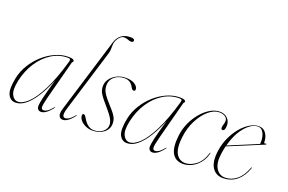

<svg xmlns="http://www.w3.org/2000/svg" viewBox="-93 -1046 2078 1383"><g transform="rotate(20 946.0 -354.5)"><path d="M295.5 -106.5Q280 -46 281.2 -27.8Q282.5 -9.5 300 -9.5Q311.5 -9.5 326.8 -19Q342 -28.5 365.5 -56.5Q368 -60 370 -58.5Q371.5 -57 369 -54Q345 -22 324 -7.2Q303 7.5 285 7.5Q272 7.5 263 -0.8Q254 -9 254 -27.5Q254 -47 265.2 -94.8Q276.5 -142.5 304.5 -239.5Q275 -167.5 240.5 -111.8Q206 -56 167.8 -24.2Q129.5 7.5 89.5 7.5Q50 7.5 31.5 -30.8Q13 -69 31.5 -159Q43 -214.5 73.5 -264Q104 -313.5 146.8 -351.5Q189.5 -389.5 238.8 -411.2Q288 -433 337 -433Q364 -433 373 -427.5Q382 -422 382 -416.5Q382 -412 378 -408.5Q374 -405 373 -401ZM55 -147.5Q39 -73.5 56.2 -39Q73.5 -4.5 104 -4.5Q139.5 -4.5 182 -45.5Q224.5 -86.5 268.5 -174Q312.5 -261.5 352.5 -401Q356.5 -414 353 -419.8Q349.5 -425.5 335 -425.5Q269.5 -425.5 212.2 -389.8Q155 -354 114 -291.5Q73 -229 55 -147.5Z M710.5 -719Q727.5 -719 733.8 -714.5Q740 -710 740 -703.5Q740 -690 722.5 -690Q710 -690 696.5 -696Q683 -702 665.5 -702Q652 -702 638.2 -689.8Q624.5 -677.5 615.5 -659.2Q606.5 -641 606.5 -623Q606.5 -603 605.2 -585.8Q604 -568.5 599.5 -554L457.5 -90.5Q442.5 -42 446.2 -25.8Q450 -9.5 465.5 -9.5Q477 -9.5 493 -19Q509 -28.5 532.5 -56.5Q535 -60 537 -58.5Q538.5 -57 536 -54Q512 -22 491 -7.2Q470 7.5 452 7.5Q431.5 7.5 422.8 -10.2Q414 -28 426 -67.5L601 -640Q612.5 -676.5 639 -697.8Q665.5 -719 710.5 -719Z M686.5 1.5Q728 1.5 755.2 -19.5Q782.5 -40.5 782.5 -73Q782.5 -93.5 768.5 -119.2Q754.5 -145 711 -194.5Q682.5 -227 667.5 -247.5Q652.5 -268 647 -284.2Q641.5 -300.5 641.5 -319.5Q641.5 -350.5 660.2 -376Q679 -401.5 710 -417Q741 -432.5 777.5 -432.5Q823.5 -432.5 848 -415.2Q872.5 -398 872.5 -377.5Q872.5 -364.5 859.5 -364.5Q854.5 -364.5 850.2 -368Q846 -371.5 840.5 -381Q817 -426.5 771.5 -426.5Q725 -426.5 694.2 -401Q663.5 -375.5 663.5 -335.5Q663.5 -318.5 667.8 -302.5Q672 -286.5 687.2 -264.8Q702.5 -243 734.5 -207.5Q761 -179 775.2 -159.8Q789.5 -140.5 795 -124.8Q800.5 -109 800.5 -90.5Q800.5 -46.5 765.8 -19.5Q731 7.5 679 7.5Q651 7.5 626.2 -3.8Q601.5 -15 586.5 -32.8Q571.5 -50.5 571.5 -69.5Q571.5 -82.5 581.5 -82.5Q585.5 -82.5 590.8 -78.2Q596 -74 602.5 -62.5Q622.5 -27.5 643.8 -13Q665 1.5 686.5 1.5Z M1150 -106.5Q1134.5 -46 1135.8 -27.8Q1137 -9.5 1154.5 -9.5Q1166 -9.5 1181.2 -19Q1196.5 -28.5 1220 -56.5Q1222.5 -60 1224.5 -58.5Q1226 -57 1223.5 -54Q1199.5 -22 1178.5 -7.2Q1157.5 7.5 1139.5 7.5Q1126.5 7.5 1117.5 -0.8Q1108.5 -9 1108.5 -27.5Q1108.5 -47 1119.8 -94.8Q1131 -142.5 1159 -239.5Q1129.5 -167.5 1095 -111.8Q1060.5 -56 1022.2 -24.2Q984 7.5 944 7.5Q904.5 7.5 886 -30.8Q867.5 -69 886 -159Q897.5 -214.5 928 -264Q958.5 -313.5 1001.2 -351.5Q1044 -389.5 1093.2 -411.2Q1142.5 -433 1191.5 -433Q1218.5 -433 1227.5 -427.5Q1236.5 -422 1236.5 -416.5Q1236.5 -412 1232.5 -408.5Q1228.5 -405 1227.5 -401ZM909.5 -147.5Q893.5 -73.5 910.8 -39Q928 -4.5 958.5 -4.5Q994 -4.5 1036.5 -45.5Q1079 -86.5 1123 -174Q1167 -261.5 1207 -401Q1211 -414 1207.5 -419.8Q1204 -425.5 1189.5 -425.5Q1124 -425.5 1066.8 -389.8Q1009.5 -354 968.5 -291.5Q927.5 -229 909.5 -147.5Z M1495 -429Q1455.5 -429 1415 -395Q1374.5 -361 1344 -302.2Q1313.5 -243.5 1304.5 -170Q1294 -84 1317.5 -42.5Q1341 -1 1388.5 -1Q1427 -1 1468 -31.5Q1509 -62 1529.5 -128Q1531.5 -133.5 1533 -133.5Q1536 -133.5 1534.5 -128Q1523 -82.5 1497.2 -51.8Q1471.5 -21 1439 -5.5Q1406.5 10 1375 10Q1317.5 10 1291.5 -34.2Q1265.5 -78.5 1276.5 -170.5Q1282.5 -223 1304 -270.5Q1325.5 -318 1357 -355Q1388.5 -392 1424.8 -413.5Q1461 -435 1497 -435Q1534 -435 1556.2 -413.2Q1578.5 -391.5 1578.5 -359Q1578.5 -317 1559.5 -317Q1548 -317 1548 -331Q1548 -343 1553 -357.8Q1558 -372.5 1558 -386Q1558 -405 1541 -417Q1524 -429 1495 -429Z M1850.5 -130Q1829 -66 1785.2 -29.2Q1741.5 7.5 1679 7.5Q1624.5 7.5 1596.5 -36.5Q1568.5 -80.5 1580.5 -165.5Q1588 -219.5 1609.8 -267.5Q1631.5 -315.5 1662.5 -352.8Q1693.5 -390 1728.8 -411.2Q1764 -432.5 1798.5 -432.5Q1834 -432.5 1853.2 -404Q1872.5 -375.5 1872.5 -337Q1872.5 -326.5 1885.5 -331.5Q1890 -333 1891.5 -330Q1892.5 -327 1888.5 -325Q1885.5 -323.5 1863.5 -314.5Q1841.5 -305.5 1808.8 -291.8Q1776 -278 1739.8 -263Q1703.5 -248 1671.8 -235Q1640 -222 1621 -214Q1614.5 -187 1610 -158.5Q1598.5 -81.5 1623.5 -41.2Q1648.5 -1 1693 -1Q1740.5 -1 1780.5 -32.8Q1820.5 -64.5 1845.5 -131Q1847 -136 1849.5 -136Q1853 -136 1850.5 -130ZM1794.5 -428Q1744.5 -428 1696.5 -372.2Q1648.5 -316.5 1623 -221.5Q1643.5 -230 1676.5 -243.8Q1709.5 -257.5 1745 -272.2Q1780.5 -287 1809 -299Q1837.5 -311 1848.5 -315.5Q1849.5 -321 1849.5 -334Q1849.5 -373.5 1834.2 -400.8Q1819 -428 1794.5 -428ZM1846.5 -310Q1846.5 -310 1846.5 -310.5Z"/></g></svg>

Font: Fraunces 144pt Thin
Style: Italic
Weight: 100
Italic angle: -16°
Version: Version 1.000;[b76b70a41]